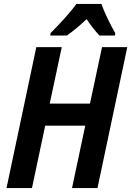

<svg xmlns="http://www.w3.org/2000/svg" viewBox="-20 -953 665 973"><path d="M319 -773Q366 -806 419 -856Q450 -809 484 -773H563L564 -785Q547 -814 526 -857.5Q505 -901 494 -933H367Q342 -898 304.5 -857Q267 -816 236 -785L235 -773ZM142 0 209 -316H412L345 0H474L625 -714H497L436 -428H232L293 -714H164L13 0Z"/></svg>

Font: Noto Sans UI SemiCondensed
Style: Bold Italic
Weight: 700
Width: 4
Designer: Monotype Design Team
Foundry: Monotype Imaging Inc.
Version: 1.001